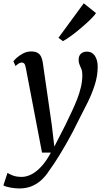

<svg xmlns="http://www.w3.org/2000/svg" viewBox="-64 -868 624 1138"><path d="M89 -465.5Q85.5 -484.5 79.8 -491Q74 -497.5 65.5 -497.5Q57 -497.5 48.2 -492.5Q39.5 -487.5 28 -476.5L15.5 -504.5Q20 -511.5 35.2 -525.5Q50.5 -539.5 72.8 -551.2Q95 -563 120.5 -563Q144.5 -563 158.8 -554.8Q173 -546.5 180 -531.2Q187 -516 190 -495Q196.5 -449 203.2 -402.2Q210 -355.5 216.8 -309Q223.5 -262.5 230.2 -215.8Q237 -169 243.5 -123L258 1L323 -126Q343 -167.5 361 -205.5Q379 -243.5 393.2 -280Q407.5 -316.5 415.8 -352.5Q424 -388.5 424 -424.5Q424 -445 418.5 -458.5Q413 -472 407.5 -484.5Q402 -497 402 -513.5Q402 -537 415.5 -549.5Q429 -562 451 -562Q472 -562 486 -550.5Q500 -539 507.5 -518.5Q515 -498 515 -471.5Q515 -419 498 -365.8Q481 -312.5 455.8 -261.5Q430.5 -210.5 406.5 -164.5Q387.5 -125 367.8 -87.5Q348 -50 328.5 -16Q309 18 291 47.5Q273 77 257 101Q241 125 228 142.5Q208.5 173.5 183 197.5Q157.5 221.5 124.8 235.2Q92 249 49.5 249Q25.5 249 -2.5 243.8Q-30.5 238.5 -44 231L-19.5 156.5Q-10.5 163.5 11.5 172Q33.5 180.5 65 180.5Q92 180.5 121.2 166Q150.5 151.5 180.2 119.8Q210 88 237.5 36.5H185ZM282.5 -644 432.5 -848.5 505 -790.5Q499 -780.5 482.8 -763.5Q466.5 -746.5 444 -726.2Q421.5 -706 397 -686Q372.5 -666 349.5 -649.8Q326.5 -633.5 309 -624Z"/></svg>

Font: Merriweather 28pt
Style: Italic
Weight: 400
Italic angle: -7.8°
Version: Version 2.101